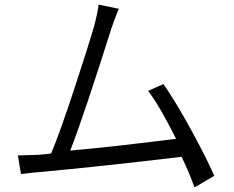

<svg xmlns="http://www.w3.org/2000/svg" viewBox="-20 -776 1032 845"><path d="M922.9 -2C901.4 -52.7 867.2 -120.1 821.3 -204.1C775.4 -288.1 734.4 -355.5 699.2 -406.2L631.8 -376C665 -333 706.1 -262.7 754.9 -165C576.2 -142.6 420.9 -125 289.1 -113.3C328.1 -212.9 388.7 -392.6 470.7 -652.3C474.6 -664.1 478.5 -674.8 482.4 -685.5C486.3 -696.3 490.2 -706.1 494.1 -715.8C498 -725.6 501 -732.4 502.9 -737.3L414.1 -755.9C411.1 -730.5 404.3 -699.2 394.5 -662.1C377.9 -604.5 348.6 -511.7 306.6 -383.8C264.6 -255.9 230.5 -161.1 205.1 -100.6C193.4 -98.6 174.8 -96.7 149.4 -94.7C100.6 -92.8 70.3 -91.8 58.6 -91.8L72.3 -9.8C110.4 -14.6 136.7 -17.6 152.3 -18.6C324.2 -34.2 533.2 -56.6 779.3 -85.9C803.7 -35.2 822.3 9.8 835.9 48.8Z"/></svg>

Font: Gen Shin Gothic P Normal
Style: Regular
Weight: 300
Designer: [Source Han Sans]
Ryoko NISHIZUKA  (kana & ideographs); Paul D. Hunt (Latin, Greek & Cyrillic); Wenlong ZHANG  (bopomofo
Version: Version 1.002.20150607